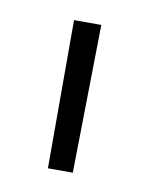

<svg xmlns="http://www.w3.org/2000/svg" viewBox="-44 -759 241 319"><g transform="rotate(10 77.0 -599.0)"><path d="M99 -474H57V-724H103Z"/></g></svg>

Font: Josefin Sans Light
Style: Regular
Weight: 300
Designer: Santiago Orozco
Foundry: Typemade
Version: Version 2.000